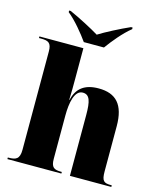

<svg xmlns="http://www.w3.org/2000/svg" viewBox="-136 -1054 964 1151"><g transform="rotate(15 345.5 -478.0)"><path d="M282 -796H407C439 -841 494 -908 542 -946V-956H532C473 -930 386 -885 345 -859C303 -885 217 -930 158 -956H148V-946C196 -908 250 -841 282 -796ZM21 0H356V-10H352C308 -10 289 -20 289 -74V-342C289 -421 304 -502 355 -502C398 -502 409 -463 409 -378V0H666V-10H662C617 -10 603 -19 603 -80V-360C603 -494 548 -551 441 -551C353 -551 306 -513 289 -439H287C289 -486 289 -524 289 -571V-760H16V-750H30C74 -750 94 -741 94 -687V-77C94 -19 70 -10 25 -10H21Z"/></g></svg>

Font: Noto Serif Display Black
Style: Regular
Weight: 900
Designer: Monotype Design Team
Foundry: Monotype Imaging Inc.
Version: Version 2.009